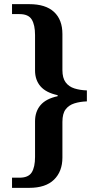

<svg xmlns="http://www.w3.org/2000/svg" viewBox="-20 -780 476 926"><path d="M38 126V77H74Q117 77 133 51.5Q149 26 149 -23V-195Q149 -242 175.5 -273Q202 -304 258 -316V-321Q202 -333 175.5 -363.5Q149 -394 149 -440V-611Q149 -660 133 -686Q117 -712 74 -712H38V-760H121Q200 -760 240.5 -722.5Q281 -685 281 -616V-442Q281 -404 296.5 -383Q312 -362 339 -353.5Q366 -345 399 -344V-291Q366 -290 339 -281.5Q312 -273 296.5 -252.5Q281 -232 281 -192V-20Q281 47 240.5 86.5Q200 126 121 126Z"/></svg>

Font: Noto Serif Kannada SemiBold
Style: Regular
Weight: 600
Version: Version 2.003